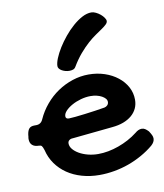

<svg xmlns="http://www.w3.org/2000/svg" viewBox="-78 -696 681 799"><g transform="rotate(-10 263.0 -296.0)"><path d="M456.1 -106.9Q470.2 -119.1 483.9 -119.1Q491.7 -119.1 498 -115.2Q504.4 -111.3 512.2 -103Q519.5 -91.8 522.7 -84.7Q525.9 -77.6 525.9 -70.8Q525.9 -56.2 511.2 -43Q487.8 -23.4 460.4 -8.1Q433.1 7.3 403.3 18.1Q373.5 28.8 341.8 34.4Q310.1 40 278.8 40Q239.3 40 204.6 30Q169.9 20 142.8 1.5Q115.7 -17.1 97.2 -43.2Q78.6 -69.3 70.8 -102.1Q66.4 -115.7 62.7 -119.9Q59.1 -124 50.8 -124Q32.7 -124 22.9 -132.8Q13.2 -141.6 13.2 -158.2Q13.2 -165 14.2 -167L15.1 -176.8Q17.6 -194.3 24.7 -202.1Q31.7 -210 46.9 -210H54.2Q74.7 -210 83 -229Q98.1 -262.7 121.6 -290.5Q145 -318.4 174.3 -338.1Q203.6 -357.9 237.1 -368.9Q270.5 -379.9 305.2 -379.9Q341.3 -379.9 372.8 -369.4Q404.3 -358.9 427.7 -340.3Q451.2 -321.8 464.6 -296.9Q478 -272 478 -243.2Q478 -223.1 470.2 -206.5Q462.4 -189.9 447.8 -177.5Q433.1 -165 412.4 -157.2Q391.6 -149.4 365.2 -147L195.8 -129.9Q186 -129.9 179.9 -125Q173.8 -120.1 173.8 -111.8Q173.8 -99.1 183.3 -87.4Q192.9 -75.7 208.7 -66.7Q224.6 -57.6 245.4 -52.2Q266.1 -46.9 288.1 -46.9Q309.1 -46.9 331.3 -51Q353.5 -55.2 375.2 -63Q397 -70.8 417.5 -81.8Q438 -92.8 456.1 -106.9ZM347.2 -232.9Q354.5 -234.4 359.9 -240Q365.2 -245.6 365.2 -253.9Q365.2 -261.2 359.9 -267.6Q354.5 -273.9 345.2 -279.1Q335.9 -284.2 323.7 -287.1Q311.5 -290 297.9 -290Q277.8 -290 256.8 -284.2Q235.8 -278.3 218.8 -268.8Q201.7 -259.3 190.9 -247.8Q180.2 -236.3 180.2 -225.1Q180.2 -213.9 193.8 -213.9Q202.1 -213.9 220.7 -215.8Q239.3 -217.8 261.7 -220.5Q284.2 -223.1 307.1 -226.6Q330.1 -230 347.2 -232.9ZM418.9 -586.4Q418.9 -579.1 411.9 -572.3Q404.8 -565.4 392.8 -557.1Q380.9 -548.8 364.7 -537.8Q348.6 -526.9 330.8 -511Q313 -495.1 293.9 -472.9Q274.9 -450.7 256.8 -420.4Q252.9 -413.6 245.8 -411.1Q238.8 -408.7 230 -408.7Q221.7 -408.7 213.6 -410.9Q205.6 -413.1 199 -416.7Q192.4 -420.4 188.2 -425.5Q184.1 -430.7 184.1 -436.5Q184.1 -449.7 192.1 -469.5Q200.2 -489.3 213.6 -511Q227.1 -532.7 244.9 -554.4Q262.7 -576.2 282.5 -593.5Q302.2 -610.8 322.5 -621.6Q342.8 -632.3 361.8 -632.3Q370.6 -632.3 380.6 -627.4Q390.6 -622.6 399.2 -615.5Q407.7 -608.4 413.3 -600.3Q418.9 -592.3 418.9 -586.4Z"/></g></svg>

Font: Gochi Hand
Style: Regular
Weight: 400
Designer: Juan Pablo del Peral
Foundry: Juan Pablo del Peral
Version: Version 1.001